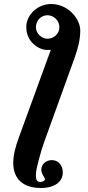

<svg xmlns="http://www.w3.org/2000/svg" viewBox="-20 -704 440 957"><path d="M233 -455 73 -16C58 26 46 67 46 108C46 185 92 233 184 233C254 233 293 201 293 155C293 121 271 94 239 94C208 94 186 116 186 141C186 166 204 180 204 189C204 196 193 203 181 203C159 203 159 184 159 164C159 136 188 38 198 10L353 -419C368 -462 380 -505 380 -552C380 -611 319 -684 235 -684C168 -684 111 -631 111 -569C111 -494 174 -455 215 -455ZM276 -569C276 -536 249 -511 216 -511C189 -511 159 -536 159 -568C159 -598 181 -628 217 -628C248 -628 276 -601 276 -569Z"/></svg>

Font: XITS
Style: Bold Italic
Weight: 700
Italic angle: -16.33°
Designer: MicroPress Inc., with final additions and corrections provided by Coen Hoffman, Elsevier (retired)
Version: Version 1.105